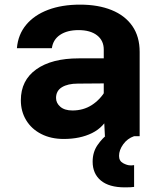

<svg xmlns="http://www.w3.org/2000/svg" viewBox="-20 -588 690 829"><path d="M433 0 428 -100V-374Q428 -413 399 -435.5Q370 -458 319 -458Q270 -458 239.5 -437.5Q209 -417 204 -380H53Q58 -439 93 -481Q128 -523 187.5 -545.5Q247 -568 326 -568Q404 -568 462 -544.5Q520 -521 551.5 -475.5Q583 -430 583 -364V0ZM255 12Q200 12 158 -9.5Q116 -31 93 -69Q70 -107 70 -155Q70 -241 136.5 -288.5Q203 -336 320 -336H443V-228L316 -227Q273 -227 247.5 -211.5Q222 -196 222 -165Q222 -143 240.5 -127Q259 -111 293 -111Q340 -111 376.5 -134.5Q413 -158 437 -199L454 -94Q429 -39 377.5 -13.5Q326 12 255 12ZM559 219Q552 220 543 220.5Q534 221 519 221Q451 221 415.5 191.5Q380 162 380 110Q380 69 401 38.5Q422 8 449.5 -12.5Q477 -33 497 -42L559 0Q530 10 512 35Q494 60 494 85Q494 107 511.5 116.5Q529 126 543 126Q546 126 549.5 126Q553 126 559 125Z"/></svg>

Font: Azeret Mono Thin
Style: Regular
Weight: 100
Designer: Martin Vácha
Foundry: Displaay
Version: Version 1.002